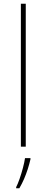

<svg xmlns="http://www.w3.org/2000/svg" viewBox="-20 -780 247 1021"><path d="M117 0H91V-760H117ZM142 67Q136 93 127.5 119.5Q119 146 108 171.5Q97 197 83 221H66V215Q74 200 84 171.5Q94 143 102 112.5Q110 82 113 61H142Z"/></svg>

Font: Noto Sans Hebrew Thin
Style: Regular
Weight: 250
Designer: Monotype Design Team
Foundry: Monotype Imaging Inc.
Version: Version 2.003